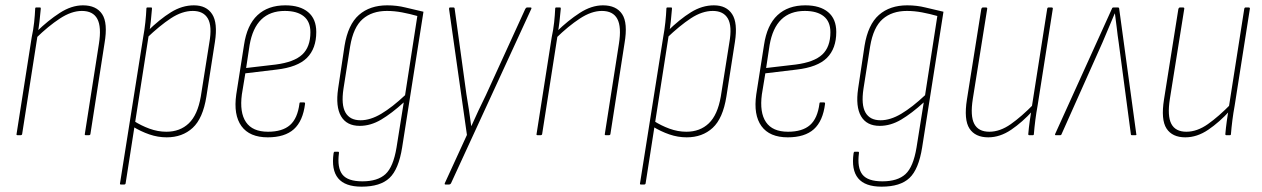

<svg xmlns="http://www.w3.org/2000/svg" viewBox="-20 -507 4732 720"><path d="M302 0Q297 0 298 -4L351 -343Q361 -406 345 -436Q329 -466 287 -466Q248 -466 204.5 -437.5Q161 -409 115 -364L118 -389Q160 -430 204 -458.5Q248 -487 291 -487Q341 -487 363 -454Q385 -421 372 -345L319 -4Q318 0 313 0ZM46 0Q41 0 42 -4L99 -368Q105 -395 108 -423Q111 -451 112 -475Q112 -479 116 -479H130Q133 -479 133 -475Q131 -451 128 -425.5Q125 -400 121 -380V-375L63 -4Q62 0 57 0Z M605 8Q572 8 540 -3Q508 -14 477 -33L481 -54Q509 -36 540.5 -24.5Q572 -13 604 -13Q655 -13 688 -44.5Q721 -76 733 -145L765 -347Q776 -409 759.5 -437.5Q743 -466 703 -466Q663 -466 621 -438.5Q579 -411 529 -363L532 -389Q579 -435 621 -461Q663 -487 707 -487Q754 -487 775.5 -454Q797 -421 786 -350L754 -145Q741 -63 702.5 -27.5Q664 8 605 8ZM434 185Q429 185 430 181L517 -368Q522 -395 525 -423Q528 -451 529 -475Q529 -479 533 -479H547Q550 -479 550 -475Q548 -451 545.5 -427Q543 -403 539 -383L538 -377L451 181Q450 185 445 185Z M984 8Q916 8 885.5 -34Q855 -76 866 -153L895 -338Q906 -413 945.5 -450Q985 -487 1050 -487Q1105 -487 1135.5 -461.5Q1166 -436 1166 -387Q1166 -325 1131 -290Q1096 -255 1017 -246L900 -232L887 -153Q878 -85 902.5 -49Q927 -13 985 -13Q1039 -13 1067.5 -38Q1096 -63 1103 -119Q1103 -123 1107 -123H1120Q1124 -123 1124 -118Q1116 -53 1082 -22.5Q1048 8 984 8ZM903 -252 1014 -265Q1083 -274 1113.5 -302.5Q1144 -331 1144 -386Q1144 -426 1119 -446Q1094 -466 1048 -466Q993 -466 960 -434Q927 -402 916 -338Z M1432 -487Q1468 -487 1500 -479Q1532 -471 1568 -463L1488 46Q1475 128 1440.5 160.5Q1406 193 1336 193Q1274 193 1248 161.5Q1222 130 1231 67Q1232 62 1235 62H1248Q1252 62 1251 68Q1244 122 1264 147.5Q1284 173 1339 173Q1396 173 1425.5 146Q1455 119 1467 46L1494 -123Q1449 -82 1409.5 -58.5Q1370 -35 1329 -35Q1280 -35 1259 -71Q1238 -107 1248 -175L1272 -335Q1285 -415 1326 -451Q1367 -487 1432 -487ZM1332 -56Q1369 -56 1410 -80.5Q1451 -105 1499 -150L1545 -447Q1517 -455 1488 -460.5Q1459 -466 1431 -466Q1375 -466 1340 -435.5Q1305 -405 1293 -333L1268 -174Q1259 -114 1275.5 -85Q1292 -56 1332 -56Z M1651 185Q1649 185 1648 184Q1647 183 1648 180L1731 -1L1664 -473Q1664 -477 1665 -478Q1666 -479 1668 -479H1680Q1685 -479 1685 -474L1729 -154Q1734 -125 1738.5 -95Q1743 -65 1747 -35H1748Q1761 -64 1774.5 -93Q1788 -122 1802 -150L1950 -474Q1953 -479 1957 -479H1968Q1971 -479 1972.5 -478Q1974 -477 1972 -473L1671 181Q1668 185 1664 185Z M2252 0Q2247 0 2248 -4L2301 -343Q2311 -406 2295 -436Q2279 -466 2237 -466Q2198 -466 2154.5 -437.5Q2111 -409 2065 -364L2068 -389Q2110 -430 2154 -458.5Q2198 -487 2241 -487Q2291 -487 2313 -454Q2335 -421 2322 -345L2269 -4Q2268 0 2263 0ZM1996 0Q1991 0 1992 -4L2049 -368Q2055 -395 2058 -423Q2061 -451 2062 -475Q2062 -479 2066 -479H2080Q2083 -479 2083 -475Q2081 -451 2078 -425.5Q2075 -400 2071 -380V-375L2013 -4Q2012 0 2007 0Z M2555 8Q2522 8 2490 -3Q2458 -14 2427 -33L2431 -54Q2459 -36 2490.5 -24.5Q2522 -13 2554 -13Q2605 -13 2638 -44.5Q2671 -76 2683 -145L2715 -347Q2726 -409 2709.5 -437.5Q2693 -466 2653 -466Q2613 -466 2571 -438.5Q2529 -411 2479 -363L2482 -389Q2529 -435 2571 -461Q2613 -487 2657 -487Q2704 -487 2725.5 -454Q2747 -421 2736 -350L2704 -145Q2691 -63 2652.5 -27.5Q2614 8 2555 8ZM2384 185Q2379 185 2380 181L2467 -368Q2472 -395 2475 -423Q2478 -451 2479 -475Q2479 -479 2483 -479H2497Q2500 -479 2500 -475Q2498 -451 2495.5 -427Q2493 -403 2489 -383L2488 -377L2401 181Q2400 185 2395 185Z M2934 8Q2866 8 2835.5 -34Q2805 -76 2816 -153L2845 -338Q2856 -413 2895.5 -450Q2935 -487 3000 -487Q3055 -487 3085.5 -461.5Q3116 -436 3116 -387Q3116 -325 3081 -290Q3046 -255 2967 -246L2850 -232L2837 -153Q2828 -85 2852.5 -49Q2877 -13 2935 -13Q2989 -13 3017.5 -38Q3046 -63 3053 -119Q3053 -123 3057 -123H3070Q3074 -123 3074 -118Q3066 -53 3032 -22.5Q2998 8 2934 8ZM2853 -252 2964 -265Q3033 -274 3063.5 -302.5Q3094 -331 3094 -386Q3094 -426 3069 -446Q3044 -466 2998 -466Q2943 -466 2910 -434Q2877 -402 2866 -338Z M3382 -487Q3418 -487 3450 -479Q3482 -471 3518 -463L3438 46Q3425 128 3390.5 160.5Q3356 193 3286 193Q3224 193 3198 161.5Q3172 130 3181 67Q3182 62 3185 62H3198Q3202 62 3201 68Q3194 122 3214 147.5Q3234 173 3289 173Q3346 173 3375.5 146Q3405 119 3417 46L3444 -123Q3399 -82 3359.5 -58.5Q3320 -35 3279 -35Q3230 -35 3209 -71Q3188 -107 3198 -175L3222 -335Q3235 -415 3276 -451Q3317 -487 3382 -487ZM3282 -56Q3319 -56 3360 -80.5Q3401 -105 3449 -150L3495 -447Q3467 -455 3438 -460.5Q3409 -466 3381 -466Q3325 -466 3290 -435.5Q3255 -405 3243 -333L3218 -174Q3209 -114 3225.5 -85Q3242 -56 3282 -56Z M3686 8Q3637 8 3615.5 -25Q3594 -58 3606 -134L3660 -474Q3662 -479 3666 -479H3677Q3683 -479 3682 -474L3628 -136Q3618 -72 3633.5 -42.5Q3649 -13 3690 -13Q3730 -13 3770.5 -41.5Q3811 -70 3857 -117L3853 -92Q3814 -49 3772 -20.5Q3730 8 3686 8ZM3840 0Q3836 0 3836 -4Q3838 -28 3841.5 -53Q3845 -78 3849 -99V-104L3907 -474Q3908 -479 3912 -479H3923Q3929 -479 3928 -474L3871 -111Q3866 -84 3862.5 -56.5Q3859 -29 3857 -4Q3857 0 3853 0Z M3939 0Q3935 0 3937 -5L4150 -475Q4151 -479 4156 -479H4172Q4177 -479 4177 -474L4241 -5Q4243 0 4238 0H4225Q4221 0 4221 -2L4175 -348Q4171 -374 4168 -401.5Q4165 -429 4161 -456H4160Q4149 -429 4137 -401.5Q4125 -374 4114 -347L3960 -2Q3958 0 3956 0Z M4425 8Q4376 8 4354.5 -25Q4333 -58 4345 -134L4399 -474Q4401 -479 4405 -479H4416Q4422 -479 4421 -474L4367 -136Q4357 -72 4372.5 -42.5Q4388 -13 4429 -13Q4469 -13 4509.5 -41.5Q4550 -70 4596 -117L4592 -92Q4553 -49 4511 -20.5Q4469 8 4425 8ZM4579 0Q4575 0 4575 -4Q4577 -28 4580.5 -53Q4584 -78 4588 -99V-104L4646 -474Q4647 -479 4651 -479H4662Q4668 -479 4667 -474L4610 -111Q4605 -84 4601.5 -56.5Q4598 -29 4596 -4Q4596 0 4592 0Z"/></svg>

Font: Sofia Sans Condensed Thin
Style: Italic
Weight: 250
Italic angle: -9°
Version: Version 4.100